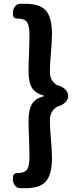

<svg xmlns="http://www.w3.org/2000/svg" viewBox="-20 -823 418 1016"><path d="M88 173Q69 173 58 157Q48 143 48 121Q48 93 69 93H71Q109 93 122.5 75Q136 57 136 7Q136 -24 134 -82Q131 -146 131 -183Q131 -243 150 -274Q169 -303 211 -313V-318Q169 -328 150 -357Q131 -387 131 -448Q131 -485 134 -549Q136 -607 136 -638Q136 -688 122.5 -706.5Q109 -725 71 -725H69Q48 -725 48 -752Q48 -773 58 -787Q69 -803 87 -803H113Q189 -803 221 -769Q255 -733 255 -644Q255 -603 249 -539Q244 -480 244 -444Q244 -394 283 -372Q306 -367 323 -352Q341 -335 341 -315Q341 -295 323 -279Q306 -264 284 -259Q244 -237 244 -186Q244 -150 249 -91Q255 -28 255 14Q255 102 221 139Q190 173 113 173Z"/></svg>

Font: GenSenRounded TW B
Style: Regular
Weight: 700
Version: Version 1.501;PS 1;hotconv 16.6.51;makeotf.lib2.5.65220